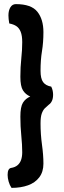

<svg xmlns="http://www.w3.org/2000/svg" viewBox="-20 -764 309 933"><path d="M36 149Q27 136 22 118.5Q17 101 17 86Q17 55 34 52Q53 49 65 39Q77 29 82.5 13Q88 -3 88 -24Q88 -60 83.5 -104.5Q79 -149 79 -197Q79 -245 91.5 -265Q104 -285 127 -295Q104 -305 91.5 -325Q79 -345 79 -391Q79 -438 83.5 -480Q88 -522 88 -559Q88 -591 80.5 -609.5Q73 -628 59.5 -637Q46 -646 25 -650Q23 -662 22 -671Q21 -680 21 -689Q21 -713 30.5 -728.5Q40 -744 57 -744Q132 -744 161.5 -707Q191 -670 191 -608Q191 -558 184 -515.5Q177 -473 177 -420Q177 -382 189.5 -365Q202 -348 229 -343Q234 -333 236 -323Q238 -313 238 -304Q238 -286 232.5 -274Q227 -262 218 -256Q207 -247 198 -238Q189 -229 183 -212.5Q177 -196 177 -164Q177 -112 184 -61Q191 -10 191 31Q191 71 171 97.5Q151 124 116 136.5Q81 149 36 149Z"/></svg>

Font: Yanone Kaffeesatz SemiBold
Style: Regular
Weight: 600
Designer: Yanone (Cyrillic: Daniel Pouzeot, Huerta Tipografica, and Cyreal)
Foundry: Yanone
Version: Version 2.003